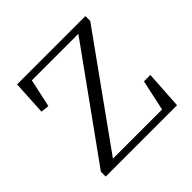

<svg xmlns="http://www.w3.org/2000/svg" viewBox="-136 -635 763 763"><g transform="rotate(-45 245.5 -254.0)"><path d="M46 0H447L457 -160H421L389 -12L414 -30H110L109 -51L103 -11L440 -481V-508H56L48 -363L83 -359L113 -497L86 -478H376L384 -470V-497L46 -27Z"/></g></svg>

Font: Source Han Serif CN VF
Style: Regular
Weight: 250
Designer: Ryoko NISHIZUKA 西塚涼子 (kana & ideographs); Frank Grießhammer (Latin, Greek & Cyrillic); Wenlong ZHANG 张文龙 (bopomofo); San
Foundry: Adobe
Version: Version 2.002;hotconv 1.1.0;makeotfexe 2.6.0